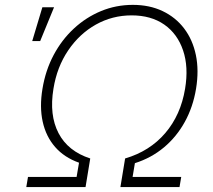

<svg xmlns="http://www.w3.org/2000/svg" viewBox="-20 -757 862 777"><path d="M86.4 0 93.3 -41H290L299.8 -98.6Q240.2 -119.6 203.1 -162.1Q166 -204.6 152.8 -264.4Q139.6 -324.2 151.9 -397.9Q164.1 -472.2 197 -534.2Q230 -596.2 279.1 -641.6Q328.1 -687 388.9 -712.2Q449.7 -737.3 517.6 -737.3Q585 -737.3 637.9 -712.2Q690.9 -687 725.3 -641.6Q759.8 -596.2 772.7 -534.2Q785.6 -472.2 773.4 -397.9Q761.2 -324.2 728 -263.9Q694.8 -203.6 643.6 -160.6Q592.3 -117.7 525.9 -96.7L516.6 -41H713.4L706.5 0H467.3L486.3 -115.7Q585.9 -145 648.7 -218.3Q711.4 -291.5 729 -397.9Q743.7 -485.8 720.9 -553Q698.2 -620.1 644.8 -657.5Q591.3 -694.8 512.7 -694.8Q434.6 -694.8 367.9 -657.5Q301.3 -620.1 255.9 -553Q210.4 -485.8 196.3 -397.9Q178.7 -291.5 216.8 -218.3Q254.9 -145 345.2 -115.7L326.2 0ZM110.4 -590.8 151.4 -727.5H198.7L142.6 -590.8Z"/></svg>

Font: Inter ExtraLight
Style: Italic
Weight: 250
Italic angle: -9.3988°
Designer: Rasmus Andersson
Foundry: rsms
Version: Version 4.001;git-66647c0bb